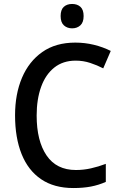

<svg xmlns="http://www.w3.org/2000/svg" viewBox="-20 -939 608 969"><path d="M362 -633Q298 -633 254 -598Q210 -563 187.5 -500.5Q165 -438 165 -356Q165 -228 215 -154.5Q265 -81 363 -81Q402 -81 439.5 -89.5Q477 -98 514 -112V-21Q478 -5 439 2.5Q400 10 350 10Q253 10 187.5 -34.5Q122 -79 89 -161.5Q56 -244 56 -357Q56 -464 91 -546.5Q126 -629 193.5 -676.5Q261 -724 360 -724Q408 -724 453.5 -713Q499 -702 539 -682L501 -594Q470 -610 435 -621.5Q400 -633 362 -633ZM344 -919Q370 -919 386 -904.5Q402 -890 402 -858Q402 -826 385.5 -811Q369 -796 344 -796Q319 -796 302.5 -811Q286 -826 286 -858Q286 -890 302 -904.5Q318 -919 344 -919Z"/></svg>

Font: Noto Sans Sinhala UI SemiCondensed Medium
Style: Regular
Weight: 500
Width: 4
Designer: Jelle Bosma - Monotype Design Team
Foundry: Monotype Imaging Inc.
Version: Version 2.006; ttfautohint (v1.8.4.7-5d5b)